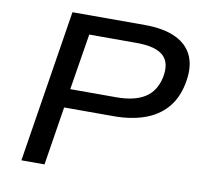

<svg xmlns="http://www.w3.org/2000/svg" viewBox="-78 -790 932 875"><g transform="rotate(10 387.5 -352.5)"><path d="M76 0 188 -705H523Q611 -705 667.5 -678Q724 -651 745.5 -599Q767 -547 751 -471Q737 -403 697.5 -358.5Q658 -314 596.5 -292.5Q535 -271 455 -271H226L183 0ZM239 -358H452Q536 -358 584 -388.5Q632 -419 646 -484Q660 -553 624 -585.5Q588 -618 500 -618H281Z"/></g></svg>

Font: Nunito Sans 7pt SemiExpanded Medium
Style: Italic
Weight: 500
Width: 6
Italic angle: -9°
Designer: Vernon Adams
Foundry: Vernon Adams
Version: Version 3.101;gftools[0.9.27]